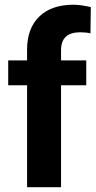

<svg xmlns="http://www.w3.org/2000/svg" viewBox="-20 -780 398 800"><path d="M234.4 0V-424.8H339.4V-528.3H234.4V-570.8C234.4 -620.6 260.7 -645.5 314 -645.5C331.1 -645.5 345.2 -644 356.9 -641.1L358.4 -750.5C330.1 -756.8 306.2 -760.3 286.6 -760.3C225.6 -760.3 177.7 -744.1 144 -711.4C109.9 -678.7 92.8 -632.3 92.8 -573.2V-528.3H14.2V-424.8H92.8V0Z"/></svg>

Font: Shabnam
Style: Bold
Weight: 700
Foundry: DejaVu fonts team - Redesigned by Saber Rastikerdar - Based on Vazir font
Version: Version 5.0.1